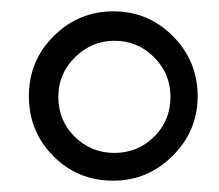

<svg xmlns="http://www.w3.org/2000/svg" viewBox="-20 -774 386 339"><path d="M182 -702Q142 -702 112.5 -673Q83 -644 83 -603Q83 -561 112 -532.5Q141 -504 182 -504Q223 -504 252 -532.5Q281 -561 281 -603Q281 -644 252 -673Q223 -702 182 -702ZM180 -754Q242 -754 285.5 -710Q329 -666 329 -604Q329 -543 285 -499Q241 -455 180 -455Q117 -455 74 -498.5Q31 -542 31 -604Q31 -667 75 -710.5Q119 -754 180 -754Z"/></svg>

Font: MM Ethnic
Style: Regular
Weight: 400
Designer: Khon Soe Zaw Thu
Version: Version 1.00 July 18, 2016, initial release